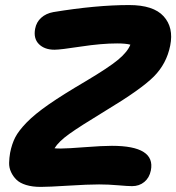

<svg xmlns="http://www.w3.org/2000/svg" viewBox="-20 -730 697 760"><path d="M141.1 9.8Q107.9 9.8 83.3 2.2Q58.6 -5.4 45.2 -18.6Q31.7 -31.7 23.7 -49.1Q15.6 -66.4 16.1 -85.7Q16.6 -105 20 -125Q26.9 -160.2 40.3 -186.3Q53.7 -212.4 85.7 -245.4Q117.7 -278.3 173.3 -316.9Q229 -355.5 318.8 -408.2Q411.6 -463.4 448.2 -494.1Q484.9 -524.9 496.1 -553.2Q477.5 -558.1 443.8 -558.1Q381.8 -558.1 300.3 -545.7Q218.8 -533.2 195.8 -533.2Q156.2 -533.2 134 -555.4Q111.8 -577.6 119.1 -616.2Q124 -642.6 143.1 -659.7Q162.1 -676.8 190.9 -682.1Q360.4 -710 491.2 -710Q587.4 -710 627.7 -665.5Q668 -621.1 653.8 -549.8Q639.6 -478 589.1 -427.2Q538.6 -376.5 399.9 -293Q295.4 -229.5 253.7 -199.5Q211.9 -169.4 195.8 -143.1Q202.6 -142.1 221.2 -142.1Q248 -142.1 316.7 -147.5Q385.3 -152.8 422.9 -152.8Q509.8 -152.8 548.3 -128.4Q586.9 -104 577.1 -55.2Q571.3 -26.4 551.3 -9.8Q531.2 6.8 502.9 6.8Q485.8 6.8 447.3 3.4Q408.7 0 372.1 0Q328.1 0 250.5 4.9Q172.9 9.8 141.1 9.8Z"/></svg>

Font: Shantell Sans Normal
Style: Bold Italic
Weight: 700
Italic angle: -11.31°
Designer: Stephen Nixon, Anya Danilova, Shantell Martin
Foundry: Arrow Type
Version: Version 1.006;[559af2be0]